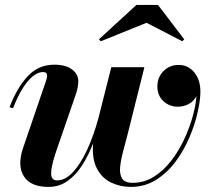

<svg xmlns="http://www.w3.org/2000/svg" viewBox="-20 -724 824 754"><path d="M555.5 -634.5 376 -562 368.5 -569.5 515.5 -704.5H600.5L703.5 -569.5L696 -562ZM201 -131Q181 -72 180.8 -43.8Q180.5 -15.5 204 -15.5Q236 -15.5 266 -47.5Q296 -79.5 321.8 -134.8Q347.5 -190 366.5 -260L417 -460H547L480 -192Q472 -161 463.2 -128.2Q454.5 -95.5 451.8 -67.8Q449 -40 459.5 -23Q470 -6 500.5 -6Q546 -6 584 -29.8Q622 -53.5 652 -92.2Q682 -131 703.2 -176.8Q724.5 -222.5 736.8 -267Q749 -311.5 751.5 -346.5Q741 -326.5 721.5 -315.8Q702 -305 679 -305Q645 -305 621.5 -327Q598 -349 598 -384.5Q598 -420.5 622 -444.8Q646 -469 681.5 -469Q718.5 -469 742.8 -440Q767 -411 767 -364Q767 -331 756.2 -283.2Q745.5 -235.5 724 -184.8Q702.5 -134 669.8 -89.8Q637 -45.5 593 -17.8Q549 10 493.5 10Q452.5 10 417 -6.8Q381.5 -23.5 361.2 -61Q341 -98.5 345.5 -160.5Q327.5 -114 302.8 -75.2Q278 -36.5 245.2 -13.2Q212.5 10 170.5 10Q100.5 10 74 -31.2Q47.5 -72.5 70 -141L160 -404.5Q161.5 -409 163.2 -415.2Q165 -421.5 165 -426.5Q165 -441 149.5 -441Q119 -441 88 -403.5Q57 -366 31 -299L17.5 -303Q46 -378 88.2 -424Q130.5 -470 193.5 -470Q237.5 -470 262.5 -451.5Q287.5 -433 287.5 -404.5Q287.5 -393 284.8 -379.5Q282 -366 278.5 -355.5Z"/></svg>

Font: Bodoni* 16pt
Style: Bold Italic
Weight: 700
Italic angle: -13°
Version: Version 2.3